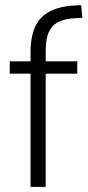

<svg xmlns="http://www.w3.org/2000/svg" viewBox="-20 -728 344 748"><path d="M99 0V-441H18V-489H114L99 -474V-525Q99 -613 138 -656Q177 -699 260 -706L296 -708L301 -659L259 -656Q227 -653 204.5 -641Q182 -629 170 -602.5Q158 -576 158 -529V-476L142 -489H281V-441H158V0Z"/></svg>

Font: Nunito Sans 10pt Condensed Light
Style: Regular
Weight: 300
Width: 3
Designer: Vernon Adams
Foundry: Vernon Adams
Version: Version 3.101;gftools[0.9.27]